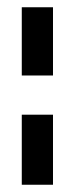

<svg xmlns="http://www.w3.org/2000/svg" viewBox="-20 -509 207 529"><path d="M40 0H126V-193H40ZM40 -301H126V-489H40Z"/></svg>

Font: Hussar Tani
Style: Bold
Weight: 700
Foundry: Cannot Into Space Fonts
Version: Version 0.92